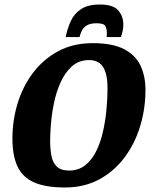

<svg xmlns="http://www.w3.org/2000/svg" viewBox="-20 -820 672 850"><path d="M267 10Q181 10 130 -13Q79 -36 57 -84Q35 -132 35 -206Q35 -287 58 -362.5Q81 -438 126.5 -498Q172 -558 238 -593.5Q304 -629 391 -629Q479 -629 530 -602Q581 -575 602.5 -528.5Q624 -482 624 -422Q624 -340 601 -263Q578 -186 532.5 -124.5Q487 -63 420.5 -26.5Q354 10 267 10ZM286 -65Q327 -65 356 -87.5Q385 -110 404.5 -148Q424 -186 435 -233.5Q446 -281 451 -331.5Q456 -382 456 -429Q456 -473 447 -500.5Q438 -528 420 -541Q402 -554 375 -554Q329 -554 298.5 -526.5Q268 -499 248.5 -456Q229 -413 219 -364Q209 -315 205.5 -271Q202 -227 202 -198Q202 -161 207.5 -131Q213 -101 231 -83Q249 -65 286 -65ZM271 -656Q278 -693 293 -726Q308 -759 338.5 -779.5Q369 -800 422 -800Q481 -800 503.5 -774Q526 -748 526 -711Q526 -698 523 -683Q520 -668 515 -656H452Q453 -660 453 -665.5Q453 -671 453 -675Q453 -692 446.5 -704.5Q440 -717 408 -717Q380 -717 365 -708Q350 -699 343 -685.5Q336 -672 332 -656Z"/></svg>

Font: Manuale ExtraBold
Style: Italic
Weight: 800
Italic angle: -11°
Designer: Eduardo Tunni / Pablo Cosgaya
Foundry: Eduardo Tunni / Pablo Cosgaya
Version: Version 1.002